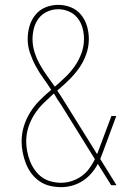

<svg xmlns="http://www.w3.org/2000/svg" viewBox="-20 -763 540 791"><path d="M232 8Q208 8 185 2.5Q162 -3 142.5 -16.5Q123 -30 109 -49Q95 -68 86.5 -90Q78 -112 73.5 -135Q69 -158 69 -181Q69 -213 78.5 -243.5Q88 -274 105 -301Q122 -328 144.5 -350.5Q167 -373 191 -393Q175 -418 158 -441.5Q141 -465 127 -491Q113 -517 103.5 -545Q94 -573 94 -602Q94 -629 101.5 -655Q109 -681 126 -702Q143 -723 168 -733Q193 -743 220 -743Q247 -743 272 -733Q297 -723 314 -702Q331 -681 338.5 -655Q346 -629 346 -602Q346 -570 335 -539Q324 -508 305.5 -482Q287 -456 264 -433.5Q241 -411 216 -390Q224 -378 232 -365.5Q240 -353 248 -340L380 -128Q382 -133 384 -138Q386 -143 388 -149L439 -285H459L406 -142Q403 -134 399.5 -125Q396 -116 393 -108L460 0H438L383 -88Q372 -67 356.5 -49Q341 -31 321 -18Q301 -5 278 1.5Q255 8 232 8ZM206 -406Q228 -425 249.5 -445.5Q271 -466 288 -490.5Q305 -515 315.5 -543.5Q326 -572 326 -602Q326 -625 320 -647.5Q314 -670 300 -688Q286 -706 264.5 -715.5Q243 -725 220 -725Q197 -725 175.5 -715.5Q154 -706 140 -688Q126 -670 120 -647.5Q114 -625 114 -602Q114 -574 122.5 -547.5Q131 -521 144.5 -497Q158 -473 174 -450.5Q190 -428 206 -406ZM232 -10Q254 -10 275.5 -17Q297 -24 315.5 -37Q334 -50 347.5 -68.5Q361 -87 371 -107L232 -331Q224 -342 216.5 -354Q209 -366 202 -378Q180 -358 159 -337.5Q138 -317 122 -292Q106 -267 97 -239Q88 -211 88 -181Q88 -160 92 -139.5Q96 -119 103.5 -99.5Q111 -80 123.5 -62.5Q136 -45 152.5 -33Q169 -21 190 -15.5Q211 -10 232 -10Z"/></svg>

Font: Iosevka Curly Slab Thin
Style: Regular
Weight: 100
Monospace: yes
Designer: Belleve Invis
Foundry: Belleve Invis
Version: Version 22.1.2; ttfautohint (v1.8.4)